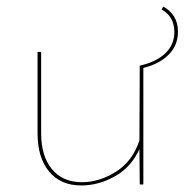

<svg xmlns="http://www.w3.org/2000/svg" viewBox="-20 -565 575 588"><path d="M525 -468Q525 -426 496.5 -397.5Q468 -369 419 -357V0H408L407 -108Q381 -52 331 -24.5Q281 3 229 3Q166 3 130.5 -39.5Q95 -82 95 -157V-406H106V-157Q106 -87 139 -47Q172 -7 231 -7Q284 -7 335 -39Q386 -71 407 -135L408 -364Q458 -375 486 -401.5Q514 -428 514 -467Q514 -514 475 -536L480 -545Q525 -520 525 -468Z"/></svg>

Font: EauTest Hairline
Style: Regular
Weight: 250
Designer: Christian Thalmann (Catharsis Fonts)
Version: Version 0.001;PS 000.001;hotconv 1.0.88;makeotf.lib2.5.64775